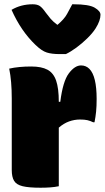

<svg xmlns="http://www.w3.org/2000/svg" viewBox="-20 -871 490 898"><path d="M288 -618H259Q222 -618 198.5 -625.5Q175 -633 146 -661Q78 -726 34 -825Q78 -851 133 -851Q154 -851 166 -843Q178 -835 194 -812Q205 -797 216.5 -783.5Q228 -770 248 -755H249Q280 -781 293.5 -805.5Q307 -830 318 -851H324Q396 -851 423 -835Q450 -819 450 -802Q450 -789 444.5 -773Q439 -757 427 -738Q413 -716 388.5 -692Q364 -668 337.5 -648.5Q311 -629 288 -618ZM255 0Q236 4 214.5 5.5Q193 7 170 7Q115 7 86 0Q57 -7 46 -25Q35 -43 35 -76V-410Q35 -493 23 -550Q67 -560 126 -560Q174 -560 202 -545Q230 -530 242.5 -494Q255 -458 255 -395H262Q274 -491 302 -528Q330 -565 359 -565Q382 -565 398 -549Q432 -515 432 -408Q432 -374 429.5 -349Q427 -324 422 -299H416Q402 -306 388.5 -309Q375 -312 354 -312Q328 -312 303 -303Q278 -294 255 -274Z"/></svg>

Font: Recursive Sn Csl St XBk
Style: Regular
Weight: 1000
Version: Version 1.079;hotconv 1.0.112;makeotfexe 2.5.65598; ttfautoh